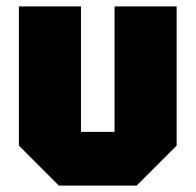

<svg xmlns="http://www.w3.org/2000/svg" viewBox="-20 -580 611 600"><path d="M532 -560V-125L407 0H164L39 -125V-560H233V-168H338V-560Z"/></svg>

Font: Tektur SemiCondensed ExtraBold
Style: Regular
Weight: 800
Width: 4
Designer: Adam Jagosz
Foundry: Adam Jagosz
Version: Version 1.005;gftools[0.9.30]